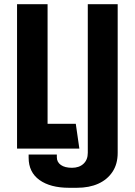

<svg xmlns="http://www.w3.org/2000/svg" viewBox="-20 -706 640 912"><path d="M308 186Q219 186 167.5 149Q116 112 116 43V28H250V41Q250 64 269 77.5Q288 91 322 91Q356 91 376.5 72Q397 53 397 20V-686H539V20Q539 73 514.5 110Q490 147 447 166.5Q404 186 345 186ZM61 0V-686H206V-118H340L357 0Z"/></svg>

Font: Chivo Mono SemiBold
Style: Regular
Weight: 600
Monospace: yes
Designer: Hector Gatti
Foundry: Omnibus-Type
Version: Version 1.008